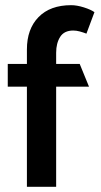

<svg xmlns="http://www.w3.org/2000/svg" viewBox="-20 -722 391 742"><path d="M84 -531Q84 -610 129 -656Q174 -702 255 -702Q277 -702 304 -693.5Q331 -685 345 -675L314 -592Q301 -597 288 -600.5Q275 -604 263 -604Q228 -604 212.5 -579.5Q197 -555 197 -518V-475H288L324 -387H197V0H84V-387H10V-475H84Z"/></svg>

Font: Palanquin SemiBold
Style: Regular
Weight: 600
Designer: Pria Ravichandran
Version: Version 1.0.4